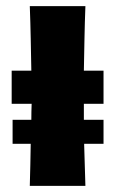

<svg xmlns="http://www.w3.org/2000/svg" viewBox="-20 -605 375 625"><path d="M21 -215H82Q82 -241 83 -267H18V-375H82Q81 -428 80 -480Q79 -532 77 -585H258Q256 -532 255 -480Q254 -428 253 -375H317V-267H253V-215H317V-137H254V-133Q256 -67 258 0H77Q79 -68 80 -137H21Z"/></svg>

Font: CAT Rhythmus
Style: Regular
Weight: 400
Designer: Peter Wiegel nach alter Vorlage
Foundry: Peter Wiegel
Version: 1.000